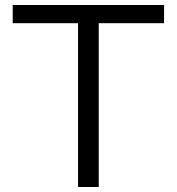

<svg xmlns="http://www.w3.org/2000/svg" viewBox="-20 -750 709 770"><path d="M293 0V-657H31V-730H638V-657H376V0Z"/></svg>

Font: M PLUS 2 Thin
Style: Regular
Weight: 400
Version: Version 1.001